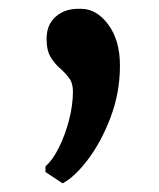

<svg xmlns="http://www.w3.org/2000/svg" viewBox="-20 -184 362 437"><path d="M164 -164Q200 -164 226.5 -128Q253 -92 253 -35Q253 26.5 232 82.2Q211 138 180.8 178.2Q150.5 218.5 123 233H122L83.5 207.5V194.5Q99.5 181 113.8 152.5Q128 124 137 89.8Q146 55.5 146 24Q146 5 137 -6.8Q128 -18.5 116 -29Q104 -39.5 95 -54.5Q86 -69.5 86 -95.5Q86 -127.5 106.5 -145.8Q127 -164 158.5 -164Z"/></svg>

Font: Merriweather Text Regular
Style: Bold
Weight: 700
Designer: Eben Sorkin
Foundry: Eben Sorkin
Version: Version 2.100; ttfautohint (v1.7.19-72a1) -l 8 -r 50 -G 200 